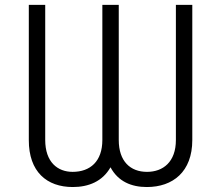

<svg xmlns="http://www.w3.org/2000/svg" viewBox="-20 -747 895 777"><path d="M96.6 -180.4C96.2 -51.5 169.7 9.9 274.5 9.9C338.1 9.9 394.5 -12.4 427.2 -70C458.1 -12.4 511.7 9.9 574.2 9.9C679.3 9.9 758.2 -51.5 758.2 -180.4V-727.3H691.8V-180.4C691.8 -91.3 639.6 -51.5 574.9 -51.5C507.5 -51.5 460.6 -94.1 460.6 -180.4V-727.3H394.2V-180.4C394.2 -94.1 345.2 -51.5 273.8 -51.5C213.1 -51.5 163 -90.9 163 -180.4V-727.3H96.6Z"/></svg>

Font: Karasuma Gothic
Style: Light
Weight: 300
Designer: Rasmus Andersson / Ryoko Nishizuka
Foundry: rsms
Version: Version 1.00